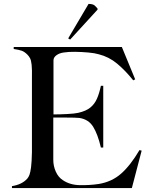

<svg xmlns="http://www.w3.org/2000/svg" viewBox="-20 -960 751 980"><path d="M41 0V-10Q92 -18 119 -48Q126 -56 130.5 -68Q135 -80 138.5 -106.5Q142 -133 143 -183V-558Q144 -606 141.5 -629Q139 -652 133.5 -662.5Q128 -673 120 -681Q105 -696 91 -701Q77 -706 50 -710V-720H602L670 -555L660 -550Q620 -600 578 -635Q536 -670 484 -683Q464 -689 431 -692Q398 -695 364 -695.5Q330 -696 305 -692Q283 -689 268 -678Q253 -667 253 -652V-376Q286 -376 323.5 -378Q361 -380 379 -384Q419 -393 441 -411Q463 -429 475 -456.5Q487 -484 495 -522H507V-207H495Q479 -275 455.5 -313Q432 -351 385 -358Q378 -359 358 -359.5Q338 -360 315 -360Q292 -360 274 -360Q256 -360 252 -360V-144Q252 -112 265 -83.5Q278 -55 300 -41Q336 -16 387 -15Q438 -14 484 -21Q551 -32 598.5 -74Q646 -116 692 -194L703 -191L653 0ZM338 -758 328 -764 432 -940Q454 -940 463 -932Q472 -924 478 -916V-911Z"/></svg>

Font: Mulat Addis
Style: Regular
Weight: 400
Designer: Fasil fikreab
Version: Version 1.001; ttfautohint (v1.8.3)